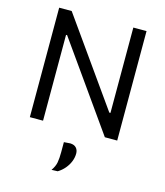

<svg xmlns="http://www.w3.org/2000/svg" viewBox="-141 -818 1036 1208"><g transform="rotate(15 377.0 -214.0)"><path d="M92.5 0Q92.5 -59.5 92.5 -114.5Q92.5 -169.5 92.5 -235.5V-474.5Q92.5 -542 92.5 -597.8Q92.5 -653.5 92.5 -713H174Q238 -623 297 -539.5Q356 -456 413.5 -375L568 -157H575.5V-474.5Q575.5 -542 575.5 -597.8Q575.5 -653.5 575.5 -713H661.5Q661.5 -653.5 661.5 -597.8Q661.5 -542 661.5 -474.5V-235.5Q661.5 -169.5 661.5 -114.5Q661.5 -59.5 661.5 0H581Q528 -75 469.5 -157.8Q411 -240.5 341 -339.5L185.5 -559H178.5V-235.5Q178.5 -169.5 178.5 -114.5Q178.5 -59.5 178.5 0ZM310 285Q330 256.5 335 229.5Q340 202.5 340 162.5Q340 146 340 129.5Q340 113 340 96.5L381.5 93.5Q407.5 94.5 420.5 109Q433.5 123.5 433.5 146Q433.5 172 423.2 197.8Q413 223.5 394.2 245.8Q375.5 268 350 283.5Z"/></g></svg>

Font: Commissioner Thin
Style: Regular
Weight: 400
Version: Version 1.000